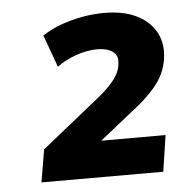

<svg xmlns="http://www.w3.org/2000/svg" viewBox="-40 -748 501 523"><g transform="rotate(-5 210.0 -486.5)"><path d="M53 -264 68 -353 230 -483Q258 -506 273.5 -527Q289 -548 290 -570Q293 -590 278 -601Q263 -612 236 -612Q208 -612 178 -601.5Q148 -591 125 -574L93 -662Q117 -678 145 -688Q173 -698 203 -703.5Q233 -709 263 -709Q314 -709 349 -692.5Q384 -676 401.5 -647Q419 -618 416 -581Q413 -539 388 -505Q363 -471 313 -433L200 -343L199 -363H401L386 -264Z"/></g></svg>

Font: Nunito Sans 10pt ExtraBold
Style: Italic
Weight: 800
Italic angle: -9°
Designer: Vernon Adams
Foundry: Vernon Adams
Version: Version 3.101;gftools[0.9.27]